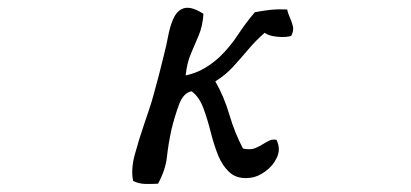

<svg xmlns="http://www.w3.org/2000/svg" viewBox="-20 -496 1040 486"><path d="M717 -405Q704 -401 682 -403Q660 -405 650 -413Q628 -394 609 -371.5Q590 -349 570.5 -327.5Q551 -306 525 -290Q547 -252 560.5 -206Q574 -160 595 -120Q614 -116 626 -121Q638 -126 647 -132Q655 -137 662.5 -140.5Q670 -144 680 -142Q691 -119 681 -97.5Q671 -76 651.5 -62Q632 -48 614 -46Q581 -42 562 -59Q543 -76 532 -103Q521 -131 513 -163Q505 -195 494.5 -223Q484 -251 465 -265Q444 -261 433 -231Q422 -201 414 -168Q406 -131 402.5 -98.5Q399 -66 380 -31Q362 -30 346.5 -30.5Q331 -31 317 -38Q311 -67 321 -104Q331 -141 345 -182Q351 -200 357.5 -219Q364 -238 369 -257Q376 -282 382.5 -307Q389 -332 395 -357Q401 -380 405.5 -404Q410 -428 418 -447Q426 -466 440 -473Q450 -478 463 -475.5Q476 -473 495 -461Q493 -430 483 -406.5Q473 -383 463 -359.5Q453 -336 450 -305Q477 -311 498 -323.5Q519 -336 536 -352Q562 -377 582 -407.5Q602 -438 625 -465Q629 -466 636 -467Q654 -470 668.5 -471.5Q683 -473 707 -472Q708 -466 710 -461Q712 -456 714 -451Q719 -440 721.5 -429Q724 -418 717 -405Z"/></svg>

Font: Yuji Boku
Style: Regular
Weight: 400
Designer: Kataoka Yuji
Foundry: Kinuta Font Factory
Version: Version 3.002